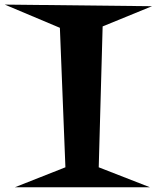

<svg xmlns="http://www.w3.org/2000/svg" viewBox="-110 -709 666 816"><path d="M536.1 -682.6 326.2 -596.7 309.6 2 527.3 86.9H-46.9L168 2L144.5 -590.8L-89.8 -689.5Z"/></svg>

Font: Fontdiner Swanky
Style: Regular
Weight: 400
Designer: Font Diner, Inc
Foundry: Font Diner, Inc
Version: Version 1.001